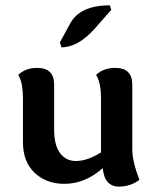

<svg xmlns="http://www.w3.org/2000/svg" viewBox="-20 -673 567 710"><path d="M64.9 -311Q64.9 -335.9 61 -357.9Q57.1 -379.9 47.4 -396Q74.2 -421.9 117.2 -421.9Q180.2 -421.9 180.2 -360.4V-194.8Q180.2 -135.7 202.1 -106.7Q224.1 -77.6 260.7 -77.6Q303.2 -77.6 353.5 -109.4V-311Q353.5 -335.9 349.4 -357.9Q345.2 -379.9 335.4 -396Q362.3 -421.9 406.2 -421.9Q469.2 -421.9 469.2 -360.4V-120.1Q469.2 -76.2 495.6 -7.8Q461.4 17.1 420.4 17.1Q366.2 17.1 359.9 -51.3Q294.9 6.8 217.8 6.8Q151.4 6.8 108.2 -33.9Q64.9 -74.7 64.9 -147ZM207 -498 201.7 -516.6 238.8 -585Q275.4 -653.3 386.2 -653.3L391.6 -636.7L330.6 -567.4Q269 -498 207 -498Z"/></svg>

Font: ALMAS
Style: Bold
Weight: 700
Designer: ALMAS Font/ by Husham Jawad Kadhim, derived from the Bainsely font by/ Paul James MIller
Foundry: High-Logic / Made with FontCreator
Version: Version 1.411;September 19, 2021;FontCreator 14.0.0.2814 32-